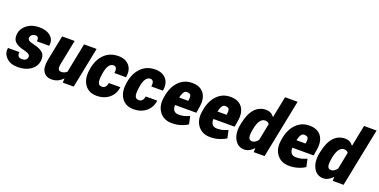

<svg xmlns="http://www.w3.org/2000/svg" viewBox="-19 -1549 4629 2347"><g transform="rotate(20 2295.5 -376.0)"><path d="M475.6 -369.1 474.6 -366.2H315.4Q325.2 -429.7 274.9 -429.7Q250 -429.7 232.2 -415.3Q214.4 -400.9 210.9 -379.4Q207.5 -357.9 223.4 -343.5Q239.3 -329.1 292.5 -317.4Q379.9 -298.3 417.2 -260.5Q454.6 -222.7 442.9 -150.9Q431.2 -79.1 365.2 -34.4Q299.3 10.3 201.2 10.3Q103 10.3 50.8 -44.9Q-1.5 -100.1 11.7 -166.5L12.7 -169.4H160.6Q150.9 -98.6 216.8 -98.6Q277.8 -98.6 286.1 -148.4Q289.1 -168.5 272 -183.6Q254.9 -198.7 204.1 -210.9Q121.6 -229 83.7 -266.8Q45.9 -304.7 56.6 -374Q67.4 -443.4 129.9 -490.7Q192.4 -538.1 288.1 -538.1Q383.8 -538.1 436.8 -490.5Q489.7 -442.9 475.6 -369.1Z M788.1 -56.6Q728 10.3 641.1 10.3Q569.3 10.3 534.2 -43.5Q499 -97.2 521 -206.1L585.4 -528.3H748L683.6 -205.1Q665.5 -116.7 720.7 -116.7Q763.2 -116.7 794.4 -145L870.6 -528.3H1033.7L928.2 0H786.1Z M1251.5 -116.7Q1305.2 -116.7 1316.9 -188H1465.3L1466.3 -185.1Q1453.6 -94.7 1388.4 -42.2Q1323.2 10.3 1231.4 10.3Q1123 10.3 1071.5 -65.2Q1020 -140.6 1039.1 -258.3L1040.5 -269.5Q1060.1 -392.6 1132.1 -465.3Q1204.1 -538.1 1317.4 -538.1Q1408.7 -538.1 1457.8 -481.4Q1506.8 -424.8 1489.7 -328.6L1488.3 -326.2H1338.9Q1351.1 -411.1 1297.4 -411.1Q1225.1 -411.1 1203.1 -269.5L1201.7 -258.3Q1190.4 -189 1200 -152.8Q1209.5 -116.7 1251.5 -116.7Z M1731.4 -116.7Q1785.2 -116.7 1796.9 -188H1945.3L1946.3 -185.1Q1933.6 -94.7 1868.4 -42.2Q1803.2 10.3 1711.4 10.3Q1603 10.3 1551.5 -65.2Q1500 -140.6 1519 -258.3L1520.5 -269.5Q1540 -392.6 1612.1 -465.3Q1684.1 -538.1 1797.4 -538.1Q1888.7 -538.1 1937.7 -481.4Q1986.8 -424.8 1969.7 -328.6L1968.3 -326.2H1818.8Q1831.1 -411.1 1777.3 -411.1Q1705.1 -411.1 1683.1 -269.5L1681.6 -258.3Q1670.4 -189 1679.9 -152.8Q1689.5 -116.7 1731.4 -116.7Z M2185.5 -317.9 2187 -315.4H2303.2L2305.7 -328.1Q2312 -370.1 2302.2 -390.6Q2292.5 -411.1 2249.8 -411.1Q2207 -411.1 2185.5 -317.9ZM2207 10.3Q2101.1 10.3 2045.7 -63.5Q1990.2 -137.2 2007.8 -246.6L2010.7 -265.1Q2030.8 -390.6 2100.8 -464.4Q2170.9 -538.1 2275.4 -538.1Q2379.9 -538.1 2428.5 -473.1Q2477.1 -408.2 2460 -298.8L2446.3 -212.4H2170.4L2169.4 -210Q2167 -168 2187 -142.3Q2207 -116.7 2248.5 -116.7Q2290 -116.7 2318.4 -124.3Q2346.7 -131.8 2389.2 -149.4L2411.1 -48.8Q2375 -23.4 2320.6 -6.6Q2266.1 10.3 2207 10.3Z M2684.1 -317.9 2685.5 -315.4H2801.8L2804.2 -328.1Q2810.5 -370.1 2800.8 -390.6Q2791 -411.1 2748.3 -411.1Q2705.6 -411.1 2684.1 -317.9ZM2705.6 10.3Q2599.6 10.3 2544.2 -63.5Q2488.8 -137.2 2506.3 -246.6L2509.3 -265.1Q2529.3 -390.6 2599.4 -464.4Q2669.4 -538.1 2773.9 -538.1Q2878.4 -538.1 2927 -473.1Q2975.6 -408.2 2958.5 -298.8L2944.8 -212.4H2668.9L2668 -210Q2665.5 -168 2685.5 -142.3Q2705.6 -116.7 2747.1 -116.7Q2788.6 -116.7 2816.9 -124.3Q2845.2 -131.8 2887.7 -149.4L2909.7 -48.8Q2873.5 -23.4 2819.1 -6.6Q2764.6 10.3 2705.6 10.3Z M3167.5 -272.9 3165.5 -262.7Q3150.9 -191.4 3158.2 -154.1Q3165.5 -116.7 3205.6 -116.7Q3245.6 -116.7 3281.2 -164.6L3324.7 -383.3Q3309.1 -411.1 3270.5 -411.1Q3231.9 -411.1 3205.8 -373.8Q3179.7 -336.4 3167.5 -272.9ZM3239.7 -538.1Q3303.7 -538.1 3344.7 -482.4L3400.4 -761.7H3563.5L3411.1 0H3270L3271 -53.2Q3213.4 10.3 3147.9 10.3Q3063 10.3 3020.8 -68.4Q2978.5 -147 3002 -262.7L3003.9 -272.9Q3056.2 -538.1 3239.7 -538.1Z M3711.4 -317.9 3712.9 -315.4H3829.1L3831.5 -328.1Q3837.9 -370.1 3828.1 -390.6Q3818.4 -411.1 3775.6 -411.1Q3732.9 -411.1 3711.4 -317.9ZM3732.9 10.3Q3627 10.3 3571.5 -63.5Q3516.1 -137.2 3533.7 -246.6L3536.6 -265.1Q3556.6 -390.6 3626.7 -464.4Q3696.8 -538.1 3801.3 -538.1Q3905.8 -538.1 3954.3 -473.1Q4002.9 -408.2 3985.8 -298.8L3972.2 -212.4H3696.3L3695.3 -210Q3692.9 -168 3712.9 -142.3Q3732.9 -116.7 3774.4 -116.7Q3815.9 -116.7 3844.2 -124.3Q3872.6 -131.8 3915 -149.4L3937 -48.8Q3900.9 -23.4 3846.4 -6.6Q3792 10.3 3732.9 10.3Z M4194.8 -272.9 4192.9 -262.7Q4178.2 -191.4 4185.5 -154.1Q4192.9 -116.7 4232.9 -116.7Q4272.9 -116.7 4308.6 -164.6L4352.1 -383.3Q4336.4 -411.1 4297.9 -411.1Q4259.3 -411.1 4233.2 -373.8Q4207 -336.4 4194.8 -272.9ZM4267.1 -538.1Q4331.1 -538.1 4372.1 -482.4L4427.7 -761.7H4590.8L4438.5 0H4297.4L4298.3 -53.2Q4240.7 10.3 4175.3 10.3Q4090.3 10.3 4048.1 -68.4Q4005.9 -147 4029.3 -262.7L4031.2 -272.9Q4083.5 -538.1 4267.1 -538.1Z"/></g></svg>

Font: Roboto-BlackItalic
Style: Italic
Weight: 900
Italic angle: -12°
Designer: Google
Version: Version 1.100141; 2013